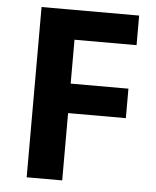

<svg xmlns="http://www.w3.org/2000/svg" viewBox="-52 -758 652 802"><g transform="rotate(5 274.5 -357.0)"><path d="M238.8 0H89.8V-713.9H499V-589.8H238.8V-405.8H481V-282.2H238.8Z"/></g></svg>

Font: Sahel FD
Style: Bold-FD
Weight: 700
Foundry: Saber Rastikerdar (saber.rastikerdar@gmail.com)
Version: Version 3.3.0